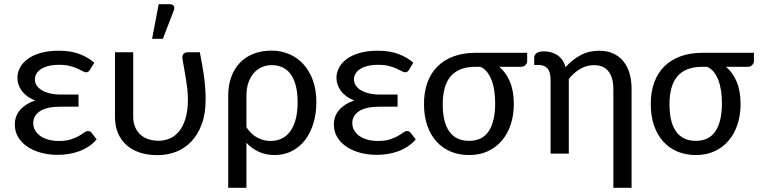

<svg xmlns="http://www.w3.org/2000/svg" viewBox="-20 -724 3586 905"><path d="M404.3 -395.5Q399.4 -387.7 395.3 -385.5Q391.1 -383.3 384.8 -383.3Q378.4 -383.3 369.4 -388.7Q360.4 -394 345.7 -400.6Q331.1 -407.2 310.1 -412.8Q289.1 -418.5 258.8 -418.5Q230 -418.5 208.5 -413.1Q187 -407.7 172.9 -398.2Q158.7 -388.7 151.6 -376.2Q144.5 -363.8 144.5 -349.6Q144.5 -334 153.1 -321Q161.6 -308.1 177.5 -298.6Q193.4 -289.1 215.8 -283.7Q238.3 -278.3 266.6 -278.3H350.1V-221.2H266.6Q201.2 -221.2 168.9 -200.2Q136.7 -179.2 136.7 -144Q136.7 -125.5 145.3 -110.1Q153.8 -94.7 169.4 -83.5Q185.1 -72.3 207.5 -65.9Q230 -59.6 257.8 -59.6Q291.5 -59.6 314 -66.9Q336.4 -74.2 351.6 -83Q366.7 -91.8 376.5 -99.1Q386.2 -106.4 395 -106.4Q400.4 -106.4 404.5 -104.2Q408.7 -102.1 411.6 -98.1L435.5 -66.9Q419.4 -47.9 398.4 -33.9Q377.4 -20 353.5 -11.2Q329.6 -2.4 304 1.7Q278.3 5.9 252.9 5.9Q210.9 5.9 174.1 -3.9Q137.2 -13.7 109.6 -32.2Q82 -50.8 65.9 -77.1Q49.8 -103.5 49.8 -136.7Q49.8 -177.7 75.7 -206.8Q101.6 -235.8 146 -250.5Q123 -259.3 107.2 -271.5Q91.3 -283.7 81.3 -297.9Q71.3 -312 66.7 -327.1Q62 -342.3 62 -356.9Q62 -381.8 74.2 -405Q86.4 -428.2 110.6 -446Q134.8 -463.9 171.4 -474.4Q208 -484.9 257.3 -484.9Q314 -484.9 355 -469.2Q396 -453.6 424.3 -428.2Z M522 0ZM607.9 -477.5V-173.3Q607.9 -146.5 616.7 -125.5Q625.5 -104.5 641.1 -90.1Q656.7 -75.7 679 -68.1Q701.2 -60.5 728 -60.5Q752.9 -60.5 777.6 -70.1Q802.2 -79.6 821.8 -102.3Q841.3 -125 853.5 -162.6Q865.7 -200.2 865.7 -255.9Q865.7 -279.8 863 -303.7Q860.4 -327.6 856.4 -351.8Q852.5 -376 848.1 -399.9Q843.8 -423.8 839.8 -448.2Q838.9 -456.1 840.6 -461.7Q842.3 -467.3 845.9 -470.7Q849.6 -474.1 854.2 -475.8Q858.9 -477.5 863.3 -477.5H921.9Q927.7 -447.8 932.6 -420.7Q937.5 -393.6 941.2 -366.9Q944.8 -340.3 947 -313Q949.2 -285.6 949.2 -255.9Q949.2 -187 930.4 -137.2Q911.6 -87.4 880.1 -55.2Q848.6 -22.9 807.9 -7.8Q767.1 7.3 722.7 7.3Q675.3 7.3 638.2 -5.1Q601.1 -17.6 575.2 -41Q549.3 -64.5 535.6 -97.9Q522 -131.3 522 -173.3V-477.5ZM696.8 -541 728 -704.1H781.2Q793.9 -704.1 799.1 -695.8Q804.2 -687.5 798.8 -673.8L747.6 -541Z M1055.7 -273.4Q1055.7 -321.8 1069.8 -360.8Q1084 -399.9 1110.4 -427.7Q1136.7 -455.6 1174.8 -470.5Q1212.9 -485.4 1260.7 -485.4Q1304.2 -485.4 1342.5 -469.2Q1380.9 -453.1 1409.4 -422.1Q1438 -391.1 1454.6 -345.9Q1471.2 -300.8 1471.2 -242.2Q1471.2 -189.5 1457.5 -143.8Q1443.8 -98.1 1418.5 -64.7Q1393.1 -31.2 1356.4 -12.2Q1319.8 6.8 1273.9 6.8Q1233.9 6.8 1200.4 -8.3Q1167 -23.4 1141.6 -50.8V161.1H1055.7ZM1141.6 -124Q1164.1 -90.3 1193.6 -75Q1223.1 -59.6 1254.4 -59.6Q1315.9 -59.6 1349.4 -106.9Q1382.8 -154.3 1382.8 -242.2Q1382.8 -288.6 1373.8 -321.8Q1364.7 -355 1348.6 -376.2Q1332.5 -397.5 1310.1 -407.2Q1287.6 -417 1260.7 -417Q1235.8 -417 1214.1 -407.5Q1192.4 -397.9 1176.3 -379.6Q1160.2 -361.3 1150.9 -334.5Q1141.6 -307.6 1141.6 -273.4Z M1908.2 -395.5Q1903.3 -387.7 1899.2 -385.5Q1895 -383.3 1888.7 -383.3Q1882.3 -383.3 1873.3 -388.7Q1864.3 -394 1849.6 -400.6Q1835 -407.2 1814 -412.8Q1793 -418.5 1762.7 -418.5Q1733.9 -418.5 1712.4 -413.1Q1690.9 -407.7 1676.8 -398.2Q1662.6 -388.7 1655.5 -376.2Q1648.4 -363.8 1648.4 -349.6Q1648.4 -334 1657 -321Q1665.5 -308.1 1681.4 -298.6Q1697.3 -289.1 1719.7 -283.7Q1742.2 -278.3 1770.5 -278.3H1854V-221.2H1770.5Q1705.1 -221.2 1672.9 -200.2Q1640.6 -179.2 1640.6 -144Q1640.6 -125.5 1649.2 -110.1Q1657.7 -94.7 1673.3 -83.5Q1689 -72.3 1711.4 -65.9Q1733.9 -59.6 1761.7 -59.6Q1795.4 -59.6 1817.9 -66.9Q1840.3 -74.2 1855.5 -83Q1870.6 -91.8 1880.4 -99.1Q1890.1 -106.4 1898.9 -106.4Q1904.3 -106.4 1908.4 -104.2Q1912.6 -102.1 1915.5 -98.1L1939.5 -66.9Q1923.3 -47.9 1902.3 -33.9Q1881.3 -20 1857.4 -11.2Q1833.5 -2.4 1807.9 1.7Q1782.2 5.9 1756.8 5.9Q1714.8 5.9 1678 -3.9Q1641.1 -13.7 1613.5 -32.2Q1585.9 -50.8 1569.8 -77.1Q1553.7 -103.5 1553.7 -136.7Q1553.7 -177.7 1579.6 -206.8Q1605.5 -235.8 1649.9 -250.5Q1627 -259.3 1611.1 -271.5Q1595.2 -283.7 1585.2 -297.9Q1575.2 -312 1570.6 -327.1Q1565.9 -342.3 1565.9 -356.9Q1565.9 -381.8 1578.1 -405Q1590.3 -428.2 1614.5 -446Q1638.7 -463.9 1675.3 -474.4Q1711.9 -484.9 1761.2 -484.9Q1817.9 -484.9 1858.9 -469.2Q1899.9 -453.6 1928.2 -428.2Z M2333 -409.2Q2365.2 -382.8 2383.5 -338.9Q2401.9 -294.9 2401.9 -233.9Q2401.9 -181.2 2387.2 -137Q2372.6 -92.8 2345.2 -60.8Q2317.9 -28.8 2279.1 -11Q2240.2 6.8 2191.4 6.8Q2143.6 6.8 2104.5 -9.5Q2065.4 -25.9 2037.4 -56.9Q2009.3 -87.9 1993.9 -132.6Q1978.5 -177.2 1978.5 -233.9Q1978.5 -290 1994.6 -334.7Q2010.7 -379.4 2042 -410.6Q2073.2 -441.9 2118.7 -458.5Q2164.1 -475.1 2222.2 -475.1H2464.8V-435.1Q2464.8 -426.8 2457.3 -418Q2449.7 -409.2 2436.5 -409.2ZM2314 -237.8Q2314 -268.6 2309.8 -296.4Q2305.7 -324.2 2296.9 -346.9Q2288.1 -369.6 2274.9 -385.7Q2261.7 -401.9 2243.7 -409.2H2222.2Q2180.7 -409.2 2151.4 -397.5Q2122.1 -385.7 2103.3 -363.3Q2084.5 -340.8 2075.7 -307.6Q2066.9 -274.4 2066.9 -231.9Q2066.9 -147 2098.4 -103.5Q2129.9 -60.1 2190.9 -60.1Q2253.4 -60.1 2283.7 -105.7Q2314 -151.4 2314 -237.8Z M2957 161.1H2871.1V-304.2Q2871.1 -357.4 2848.4 -387.2Q2825.7 -417 2779.8 -417Q2745.6 -417 2716.1 -399.9Q2686.5 -382.8 2661.1 -352.5V0H2575.2V-347.7Q2575.2 -384.3 2560.8 -401.1Q2546.4 -418 2517.6 -418H2498V-452.6Q2498 -463.9 2508.3 -472.9Q2518.6 -481.9 2543.5 -481.9Q2580.1 -481.9 2607.4 -463.9Q2634.8 -445.8 2646 -407.7Q2677.2 -442.9 2716.6 -463.9Q2755.9 -484.9 2804.7 -484.9Q2841.8 -484.9 2870.4 -471.9Q2898.9 -459 2918.2 -435.3Q2937.5 -411.6 2947.3 -378.2Q2957 -344.7 2957 -304.2Z M3401.9 -409.2Q3434.1 -382.8 3452.4 -338.9Q3470.7 -294.9 3470.7 -233.9Q3470.7 -181.2 3456.1 -137Q3441.4 -92.8 3414.1 -60.8Q3386.7 -28.8 3347.9 -11Q3309.1 6.8 3260.3 6.8Q3212.4 6.8 3173.3 -9.5Q3134.3 -25.9 3106.2 -56.9Q3078.1 -87.9 3062.7 -132.6Q3047.4 -177.2 3047.4 -233.9Q3047.4 -290 3063.5 -334.7Q3079.6 -379.4 3110.8 -410.6Q3142.1 -441.9 3187.5 -458.5Q3232.9 -475.1 3291 -475.1H3533.7V-435.1Q3533.7 -426.8 3526.1 -418Q3518.6 -409.2 3505.4 -409.2ZM3382.8 -237.8Q3382.8 -268.6 3378.7 -296.4Q3374.5 -324.2 3365.7 -346.9Q3356.9 -369.6 3343.8 -385.7Q3330.6 -401.9 3312.5 -409.2H3291Q3249.5 -409.2 3220.2 -397.5Q3190.9 -385.7 3172.1 -363.3Q3153.3 -340.8 3144.5 -307.6Q3135.7 -274.4 3135.7 -231.9Q3135.7 -147 3167.2 -103.5Q3198.7 -60.1 3259.8 -60.1Q3322.3 -60.1 3352.5 -105.7Q3382.8 -151.4 3382.8 -237.8Z"/></svg>

Font: Carlito
Style: Regular
Weight: 400
Designer: Lukasz Dziedzic
Foundry: tyPoland Lukasz Dziedzic
Version: Version 1.104